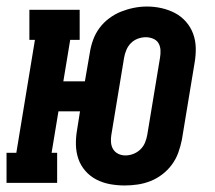

<svg xmlns="http://www.w3.org/2000/svg" viewBox="-37 -560 657 588"><path d="M345 8Q322 8 300 4Q278 0 258.5 -10Q239 -20 224.5 -36.5Q210 -53 203 -73.5Q196 -94 195.5 -116.5Q195 -139 199 -162L208 -219H142L121 -92H138V0H-17V-92H13L70 -438H53V-530H207V-438H178L157 -311H223L238 -398Q241 -418 248 -437.5Q255 -457 267.5 -474Q280 -491 297.5 -504Q315 -517 334 -524.5Q353 -532 373 -536Q393 -540 413 -540Q436 -540 458 -535Q480 -530 499 -520Q518 -510 532.5 -493.5Q547 -477 554.5 -456.5Q562 -436 562.5 -413.5Q563 -391 559 -368L520 -132Q516 -112 509 -92.5Q502 -73 489.5 -56Q477 -39 460 -26Q443 -13 424 -5.5Q405 2 385 5Q365 8 345 8ZM347 -84Q359 -84 371 -88.5Q383 -93 392.5 -102Q402 -111 407 -123Q412 -135 414 -147L453 -383Q455 -394 454.5 -406Q454 -418 448.5 -427.5Q443 -437 432 -441.5Q421 -446 410 -446Q397 -446 385 -441.5Q373 -437 364 -428Q355 -419 350 -407Q345 -395 343 -383L304 -147Q302 -136 303 -124Q304 -112 309.5 -103Q315 -94 325 -89Q335 -84 347 -84Z"/></svg>

Font: Iosevka Slab SmBdExObl
Style: Regular
Weight: 600
Width: 7
Italic angle: -9°
Monospace: yes
Designer: Belleve Invis
Foundry: Belleve Invis
Version: Version 11.1.0; ttfautohint (v1.8.3)